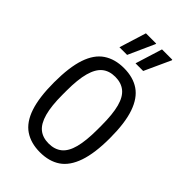

<svg xmlns="http://www.w3.org/2000/svg" viewBox="-224 -799 887 887"><g transform="rotate(45 220.0 -355.5)"><path d="M220 12Q161 12 120 -15.5Q79 -43 58.5 -104Q38 -165 38 -263Q38 -362 58.5 -422.5Q79 -483 120 -510.5Q161 -538 220 -538Q280 -538 320.5 -510.5Q361 -483 382 -422.5Q403 -362 403 -263Q403 -165 382 -104Q361 -43 320.5 -15.5Q280 12 220 12ZM220 -45Q259 -45 284.5 -65.5Q310 -86 322 -131.5Q334 -177 334 -250V-276Q334 -350 322 -395Q310 -440 284.5 -460.5Q259 -481 220 -481Q181 -481 156 -460.5Q131 -440 118.5 -395Q106 -350 106 -276V-250Q106 -177 118.5 -131.5Q131 -86 156 -65.5Q181 -45 220 -45ZM137 -591 178 -723H245V-720L187 -591ZM242 -591 283 -723H350L351 -720L292 -591Z"/></g></svg>

Font: Archivo Condensed Light
Style: Regular
Weight: 300
Width: 3
Designer: Hector Gatti
Foundry: Omnibus-Type
Version: Version 2.001